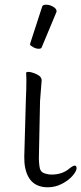

<svg xmlns="http://www.w3.org/2000/svg" viewBox="-20 -784 345 815"><path d="M108 -599Q159 -755 159 -756Q161 -764 176 -764Q191 -764 205.5 -755.5Q220 -747 220 -737Q220 -735 220 -734L157 -583Q155 -577 144 -577Q133 -577 120.5 -584Q108 -591 108 -594.5Q108 -598 108 -599ZM91 -475Q92 -479 100.5 -479Q109 -479 123 -474Q154 -463 156 -448L157 -445Q150 -356 150 -356Q145 -120 145 -113Q145 -99 147 -82Q149 -55 167 -49Q183 -43 199 -43Q245 -43 275 -69Q290 -81 298 -81Q304 -81 305 -71Q305 -70 305 -70Q305 -58 288.5 -38.5Q272 -19 243.5 -4Q215 11 183 11Q95 11 84 -91Q83 -107 83 -118.5Q83 -130 90 -367Q92 -402 92 -447Q92 -458 91 -475Z"/></svg>

Font: Moon Stars Kai T Light
Style: Regular
Weight: 300
Designer: GuiWonder
Version: Version 1.101